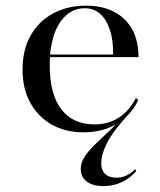

<svg xmlns="http://www.w3.org/2000/svg" viewBox="-20 -447 554 665"><path d="M338.7 197.6Q301.6 197.6 280.6 181.9Q259.7 166.1 259.7 137.9Q259.7 116.1 273 96Q286.3 75.8 308.5 54Q330.6 32.3 358.9 6Q387.1 -20.2 418.5 -54H427.4Q371 8.1 350.8 48Q330.6 87.9 330.6 119.4Q330.6 142.7 344.4 155.6Q358.1 168.5 383.1 168.5Q419.4 168.5 448.4 138.7L451.6 146Q429.8 171 400.8 184.3Q371.8 197.6 338.7 197.6ZM269.4 11.3Q206.5 11.3 158.9 -15.7Q111.3 -42.7 84.7 -91.5Q58.1 -140.3 58.1 -205.6Q58.1 -274.2 85.9 -323.8Q113.7 -373.4 163.7 -400.4Q213.7 -427.4 278.2 -427.4Q334.7 -427.4 375.4 -406Q416.1 -384.7 437.9 -345.2Q459.7 -305.6 459.7 -249.2H116.9L116.1 -258.1H371.8Q372.6 -306.5 360.9 -342.7Q349.2 -379 327 -398.8Q304.8 -418.5 273.4 -418.5Q225 -418.5 192.7 -376.2Q160.5 -333.9 153.2 -256.5L154 -254.8Q153.2 -246.8 152.8 -237.9Q152.4 -229 152.4 -218.5Q152.4 -121 192.3 -68.5Q232.3 -16.1 308.9 -16.1Q353.2 -16.1 389.5 -38.3Q425.8 -60.5 450.8 -107.3L458.9 -100.8Q433.9 -47.6 384.7 -18.1Q335.5 11.3 269.4 11.3Z"/></svg>

Font: Playfair 144pt SemiExpanded Medium
Style: Regular
Weight: 500
Width: 6
Designer: Claus Eggers Sørensen
Foundry: Claus Eggers Sørensen
Version: Version 2.203